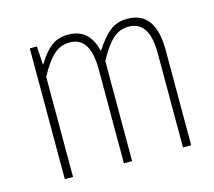

<svg xmlns="http://www.w3.org/2000/svg" viewBox="-78 -584 755 678"><g transform="rotate(-15 300.0 -245.0)"><path d="M80 0V-478H106L110 -412H112Q136 -452 161 -471Q186 -490 223 -490Q301 -490 320 -404Q350 -450 376 -470Q402 -490 439 -490Q542 -490 542 -348V0H512V-344Q512 -462 437 -462Q403 -462 378 -439Q353 -416 326 -366V0H296V-344Q296 -462 221 -462Q187 -462 162 -439Q137 -416 110 -366V0Z"/></g></svg>

Font: TypoPRO Source Code Pro
Style: Regular
Weight: 200
Monospace: yes
Designer: Paul D. Hunt, Teo Tuominen
Foundry: Adobe Systems Incorporated
Version: Version 2.010;PS 1.0;hotconv 1.0.84;makeotf.lib2.5.63406